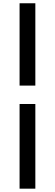

<svg xmlns="http://www.w3.org/2000/svg" viewBox="-20 -871 336 1175"><path d="M99.8 -347.2V-851H196.3V-347.2ZM99.8 283.6V-234.6H196.3V283.6Z"/></svg>

Font: Shanggu Sans SC VF
Style: Regular
Weight: 250
Designer: GuiWonder
Version: Version 1.021